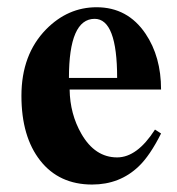

<svg xmlns="http://www.w3.org/2000/svg" viewBox="-20 -490 484 525"><path d="M420.4 -125Q390.1 -64.5 359.4 -35.2Q307.6 14.6 231.9 14.6Q141.6 14.6 90.1 -50.8Q38.6 -116.2 38.6 -228Q38.6 -340.8 106 -409.7Q165.5 -470.2 244.1 -470.2Q329.1 -470.2 377.9 -397.9Q420.4 -335 420.4 -245.1H170.4Q171.4 -178.2 202.6 -124Q239.7 -59.6 300.3 -59.6Q355 -59.6 403.8 -135.7ZM300.3 -276.9Q300.3 -438.5 238.8 -438.5Q168.5 -438.5 168.5 -276.9Z"/></svg>

Font: Dai Banna SIL Book
Style: Bold
Weight: 700
Designer: Victor Gaultney
Foundry: SIL International
Version: Version 2.000